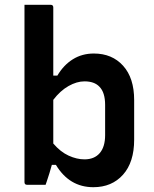

<svg xmlns="http://www.w3.org/2000/svg" viewBox="-20 -770 640 800"><path d="M170 0H93Q82 0 82 -11V-750H191Q202 -750 202 -739V-455H219Q245 -499 283.5 -523Q322 -547 371 -547Q447 -547 493 -496Q539 -445 539 -353V-188Q539 -94 492.5 -42Q446 10 369 10Q269 10 213 -83H196Q192 -68 186 -48.5Q180 -29 175 -14.5Q170 0 170 0ZM332 -431Q300 -431 265.5 -411.5Q231 -392 202 -354V-172Q232 -137 266 -121.5Q300 -106 332 -106Q373 -106 395.5 -132Q418 -158 418 -207V-333Q418 -385 394 -409Q373 -431 332 -431Z"/></svg>

Font: Recursive Sn Lnr St SmB
Style: Regular
Weight: 600
Version: Version 1.079;hotconv 1.0.112;makeotfexe 2.5.65598; ttfautoh